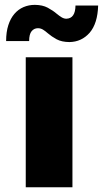

<svg xmlns="http://www.w3.org/2000/svg" viewBox="-20 -786 432 806"><path d="M284.1 0H88.1V-545.5H284.1ZM271.3 -609.4Q239 -609.7 217.7 -621.1Q196.4 -632.8 181.1 -646Q170.5 -655.5 160.5 -661.6Q150.6 -667.6 139.2 -667.6Q123.2 -667.6 112.7 -655Q102.3 -642.4 102.3 -613.6H5.7Q5.7 -651.6 14.9 -680.2Q24.1 -708.8 40.5 -727.8Q56.8 -746.8 78.8 -756.2Q100.9 -765.6 126.4 -765.6Q158.7 -765.3 180.4 -753.6Q202.8 -741.5 218 -728.3Q228.7 -719.5 238.6 -713.4Q248.6 -707.4 258.5 -707.4Q296.2 -708.5 296.9 -762.8H392Q389.9 -687.5 356.2 -648.4Q322.4 -610.1 271.3 -609.4Z"/></svg>

Font: Linik Sans Black
Style: Regular
Weight: 900
Designer: Fonts by Rasmus Andersson / Changes by Cristiano Sobral with parts from Marc Monis
Foundry: rsms
Version: Version 3.020; ttfautohint (v1.6)